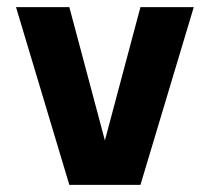

<svg xmlns="http://www.w3.org/2000/svg" viewBox="-20 -520 590 540"><path d="M175 0H375L525 -500H375L275 -125L175 -500H25Z"/></svg>

Font: LS-VG5000 Bold
Style: Regular
Weight: 400
Designer: Justin Bihan, 2021
Foundry: Justin Bihan, 2021
Version: Version 1.000;Glyphs 3.1.2 (3151)